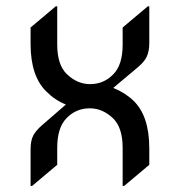

<svg xmlns="http://www.w3.org/2000/svg" viewBox="-20 -577 577 616"><path d="M78.1 19.5V-98.1Q78.1 -126 86.9 -142.6Q96.2 -159.2 114.3 -174.8L191.4 -241.7Q156.7 -255.4 128.9 -283.2Q78.1 -332.5 78.1 -436V-488.8L158.7 -556.6H163.6V-434.1Q163.6 -369.6 193.8 -339.8Q227.5 -307.1 269 -307.1Q313.5 -307.1 344.2 -339.4Q373.5 -369.6 373.5 -434.1V-488.8L454.1 -556.6H459V-438.5Q459 -412.1 450.2 -394Q442.9 -378.9 422.9 -361.8L343.3 -294.9Q381.3 -279.8 408.2 -253.9Q459 -205.1 459 -100.6V-48.3L378.4 19.5H373.5V-102.5Q373.5 -167 343.3 -196.8Q309.6 -229.5 268.1 -229.5Q223.6 -229.5 192.9 -197.3Q163.6 -167 163.6 -102.5V-48.3L83 19.5Z"/></svg>

Font: Gothica
Style: Book
Weight: 400
Designer: Wojciech Kalinowski "wmk69" (wmk69@o2.pl)
Foundry: Wojciech Kalinowski "wmk69" (wmk69@o2.pl)
Version: Version 2.1.0; 2021-05-14